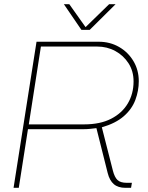

<svg xmlns="http://www.w3.org/2000/svg" viewBox="-20 -900 710 920"><path d="M45 0 155 -700H453Q507 -700 550.5 -675Q594 -650 619.5 -607Q645 -564 645 -511Q645 -465 628.5 -421Q612 -377 573 -343Q534 -309 468 -290L521 -82Q529 -51 543 -37.5Q557 -24 588 -24H612L608 0H581Q546 0 525.5 -17.5Q505 -35 496 -71L442 -286Q426 -284 411 -282.5Q396 -281 381 -281H114L70 0ZM118 -304H383Q460 -304 512.5 -331Q565 -358 592.5 -404.5Q620 -451 620 -510Q620 -559 596 -596.5Q572 -634 532.5 -655.5Q493 -677 445 -677H176ZM370 -757 286 -880H312L390 -770L503 -880H534L410 -757Z"/></svg>

Font: MuseoModerno Thin Thin
Style: Italic
Weight: 250
Italic angle: -9°
Version: Version 1.003